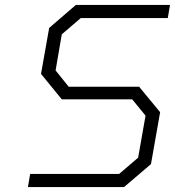

<svg xmlns="http://www.w3.org/2000/svg" viewBox="-20 -757 708 777"><path d="M93 0 102 -53H462L539 -119L569 -289L515 -355H230L146 -458L179 -644L287 -737H668L659 -684H307L230 -618L205 -472L258 -406H543L628 -303L591 -93L482 0Z"/></svg>

Font: Tomorrow Light
Style: Italic
Weight: 300
Italic angle: -10°
Designer: Tony de Marco, Monica Rizzolli
Foundry: Just in Type
Version: Version 2.002